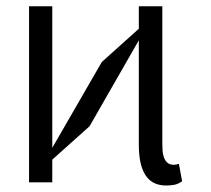

<svg xmlns="http://www.w3.org/2000/svg" viewBox="-20 -565 653 595"><path d="M70 -545.5H142V-106.9L295.5 -372.9L410.2 -475.9V-545.5H483V-119.7Q483 -110.1 483.7 -98.7Q484.4 -87.4 487.9 -77.4Q491.5 -67.5 498.6 -60.9Q505.7 -54.3 518.8 -54.3Q525.2 -54.3 534.4 -57.2L544.4 -3.2Q531.6 5.7 519.5 7.8Q507.5 9.9 494.7 9.9Q474.8 9.9 459.2 2.8Q443.5 -4.3 432.5 -19.7Q421.5 -35.2 415.8 -59.3Q410.2 -83.5 410.2 -117.5V-440L257.5 -173.7L142 -70.3V0H70Z"/></svg>

Font: Inter P Light
Style: Regular
Weight: 300
Designer: Rasmus Andersson
Foundry: rsms
Version: Version 3.018;git-588b23468